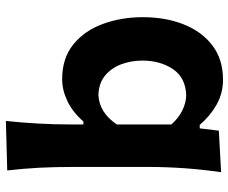

<svg xmlns="http://www.w3.org/2000/svg" viewBox="-86 -520 824 693"><g transform="rotate(90 326.5 -174.0)"><path d="M417 217.3Q423.3 157.7 426.5 100.3Q429.7 43 429.7 -19V-62.5H418.9Q384.8 -23.4 345 -4.6Q305.2 14.2 266.1 14.2Q190.4 14.2 140.6 -26.4Q90.8 -66.9 66.7 -133.3Q42.5 -199.7 42.5 -276.9Q42.5 -358.9 68.4 -424.3Q94.2 -489.7 144.5 -528.1Q194.8 -566.4 268.1 -566.4Q317.4 -566.4 358.6 -543Q399.9 -519.5 431.2 -482.4H443.8L452.1 -551.3L602.1 -559.6Q592.3 -492.2 587.6 -425.5Q583 -358.9 583 -294.4V-27.3Q583 41 585.9 96.9Q588.9 152.8 595.7 212.4ZM323.2 -116.7Q386.7 -119.6 429.7 -183.1V-379.9Q407.2 -405.8 379.4 -419.4Q351.6 -433.1 324.2 -433.6Q261.2 -431.6 230.2 -386Q199.2 -340.3 199.2 -275.4Q199.2 -234.9 212.6 -199Q226.1 -163.1 253.4 -140.6Q280.8 -118.2 323.2 -116.7Z"/></g></svg>

Font: Pinar DS1 Bold
Style: Regular
Weight: 700
Designer: Amin Abedi
Version: Version 3.000